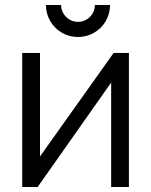

<svg xmlns="http://www.w3.org/2000/svg" viewBox="-20 -753 609 773"><path d="M165 -733H226Q226 -714.5 235.2 -699Q244.5 -683.5 260 -674.2Q275.5 -665 294 -665Q312.5 -665 328.2 -674.2Q344 -683.5 353 -699Q362 -714.5 362 -733H423Q423 -698 405.8 -668.2Q388.5 -638.5 358.8 -621.2Q329 -604 294 -604Q259 -604 229.2 -621.2Q199.5 -638.5 182.2 -668.2Q165 -698 165 -733ZM437.5 -540H499V0H427.5V-420.5L131.5 0H69.5V-540H141V-123Z"/></svg>

Font: CCSD_manrope
Style: Regular
Weight: 400
Designer: Mikhail Sharanda
Foundry: Mikhail Sharanda
Version: Version 4.503